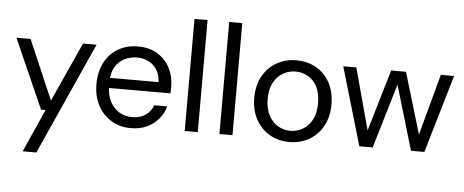

<svg xmlns="http://www.w3.org/2000/svg" viewBox="-57 -864 2971 1229"><g transform="rotate(5 1428.5 -250.0)"><path d="M124 220 247 -56H218L21 -501H112L276 -119L449 -501H536L212 220Z M800 12Q730 12 675 -21Q620 -54 588.5 -113Q557 -172 557 -251Q557 -330 588 -389Q619 -448 674.5 -480.5Q730 -513 802 -513Q876 -513 928 -480.5Q980 -448 1007.5 -394.5Q1035 -341 1035 -278Q1035 -268 1035 -257Q1035 -246 1034 -232H620V-297H952Q949 -365 906.5 -403.5Q864 -442 800 -442Q758 -442 721 -423Q684 -404 661.5 -367Q639 -330 639 -274V-246Q639 -184 662 -142.5Q685 -101 721.5 -80Q758 -59 800 -59Q853 -59 887.5 -82.5Q922 -106 938 -147H1021Q1008 -101 978 -65.5Q948 -30 903.5 -9Q859 12 800 12Z M1146 0V-720H1230V0Z M1369 0V-720H1453V0Z M1818 12Q1748 12 1692 -20.5Q1636 -53 1603.5 -112Q1571 -171 1571 -250Q1571 -331 1604 -390Q1637 -449 1693.5 -481Q1750 -513 1820 -513Q1891 -513 1947 -481Q2003 -449 2035 -390Q2067 -331 2067 -250Q2067 -171 2034.5 -112Q2002 -53 1945.5 -20.5Q1889 12 1818 12ZM1818 -60Q1862 -60 1899 -81.5Q1936 -103 1958.5 -145.5Q1981 -188 1981 -251Q1981 -315 1959 -357Q1937 -399 1900 -420Q1863 -441 1820 -441Q1778 -441 1740.5 -420Q1703 -399 1680 -356.5Q1657 -314 1657 -251Q1657 -188 1680 -145.5Q1703 -103 1739.5 -81.5Q1776 -60 1818 -60Z M2268 0 2121 -501H2205L2320 -76H2303L2429 -501H2524L2651 -77L2633 -76L2748 -501H2833L2686 0H2600L2468 -445H2486L2354 0Z"/></g></svg>

Font: DM Sans 17pt
Style: Regular
Weight: 400
Version: Version 4.004;gftools[0.9.30]